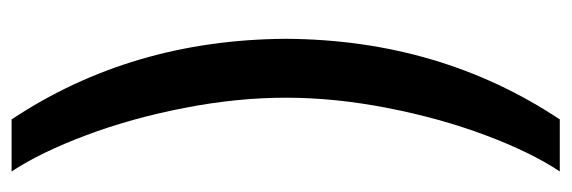

<svg xmlns="http://www.w3.org/2000/svg" viewBox="-344 -498 977 328"><g transform="rotate(-90 144.0 -334.5)"><path d="M103.5 133.8H14.6Q47.4 84.5 76.4 7.1Q105.5 -70.3 123 -160.4Q140.6 -250.5 140.6 -334Q140.6 -418 123 -508.1Q105.5 -598.1 76.4 -675.5Q47.4 -752.9 14.6 -802.7H103.5Q239.7 -597.7 241.2 -334Q239.7 -71.3 103.5 133.8Z"/></g></svg>

Font: Pretendard GOV Medium
Style: Regular
Weight: 500
Designer: Base glyphs from Inter by Rasmus Andersson; Hangeul glyphs from Noto Sans CJK(Source Han Sans) by Jang Soo-young and Kan
Foundry: Kil Hyung-jin
Version: Version 1.309